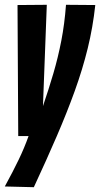

<svg xmlns="http://www.w3.org/2000/svg" viewBox="-34 -567 417 800"><path d="M241 -547 363 -546Q353 -453 331.5 -365.5Q310 -278 277.5 -188Q245 -98 202.5 0.5Q160 99 107 213L-14 210Q20 148 44 98Q68 48 85 0H42L39 -546L161 -547L145 -125Q169 -195 188.5 -261.5Q208 -328 221.5 -397.5Q235 -467 241 -547Z"/></svg>

Font: Georama ExtraCondensed
Style: Bold Italic
Weight: 700
Width: 2
Italic angle: -9°
Designer: Jean-Baptiste Levee
Foundry: Production Type
Version: Version 1.000